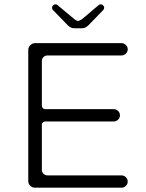

<svg xmlns="http://www.w3.org/2000/svg" viewBox="-20 -884 678 890"><path d="M189 -378Q189 -378 507 -378Q519 -378 527.5 -369.5Q536 -361 536 -349.5Q536 -338 527.5 -329.5Q519 -321 507 -321H189Q183 -321 178.5 -316.5Q174 -312 174 -306V-98Q174 -86 181.5 -78.5Q189 -71 201 -71H543Q555 -71 563.5 -62.5Q572 -54 572 -42.5Q572 -31 563.5 -22.5Q555 -14 543 -14H142Q129 -14 120 -23Q111 -32 111 -45V-652Q111 -665 120.5 -674.5Q130 -684 142 -684H543Q555 -684 563.5 -675.5Q572 -667 572 -655.5Q572 -644 563.5 -635.5Q555 -627 543 -627H201Q189 -627 181.5 -619.5Q174 -612 174 -600V-393Q174 -387 179 -382Q183 -378 189 -378ZM459 -838 390 -767Q376 -753 361 -753H323Q308 -753 294 -767L225 -838Q221 -843 221 -848.5Q221 -854 226 -859Q231 -864 236.5 -864Q242 -864 246 -861Q325 -794 326 -794Q336 -787 342 -787Q347 -787 359 -794Q359 -794 438 -861Q442 -864 447.5 -864Q453 -864 458 -859Q463 -854 463 -848.5Q463 -843 459 -838Z"/></svg>

Font: Kurewa Gothic CJK TC Regular
Style: Regular
Weight: 400
Designer: Max Yao
Foundry: Max-Everyday
Version: Version 1.071; ttfautohint (v1.8.3)